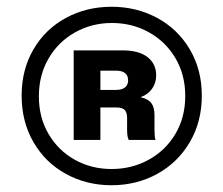

<svg xmlns="http://www.w3.org/2000/svg" viewBox="-20 -758 661 568"><path d="M44 -475Q44 -552 79 -612Q114 -672 175 -705Q236 -738 310 -738Q384 -738 445 -705Q506 -672 541.5 -612Q577 -552 577 -475Q577 -398 541.5 -337.5Q506 -277 445 -243.5Q384 -210 310 -210Q236 -210 175 -243.5Q114 -277 79 -337.5Q44 -398 44 -475ZM528 -474Q528 -537 499 -586Q470 -635 420.5 -662.5Q371 -690 311 -690Q252 -690 202.5 -662.5Q153 -635 124 -585.5Q95 -536 95 -473Q95 -410 124 -361Q153 -312 202 -285Q251 -258 310 -258Q370 -258 420 -285.5Q470 -313 499 -362Q528 -411 528 -474ZM198 -609H342Q391 -609 416.5 -589Q442 -569 442 -535Q442 -512 429.5 -495Q417 -478 397 -471V-470Q419 -465 428 -452.5Q437 -440 437 -418V-374Q437 -353 440 -344H361Q356 -352 356 -374V-410Q356 -425 349 -432.5Q342 -440 325 -440H277V-344H198ZM323 -492Q341 -492 350 -499.5Q359 -507 359 -520Q359 -549 323 -549H277V-492Z"/></svg>

Font: Mona Sans ExtraBold
Style: Regular
Weight: 800
Designer: Deni Anggara
Foundry: GitHub
Version: Version 2.000